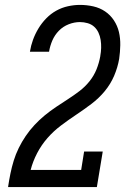

<svg xmlns="http://www.w3.org/2000/svg" viewBox="-20 -763 540 783"><path d="M13 0V-1Q17 -28 22.5 -55Q28 -82 36 -108Q44 -134 56.5 -159.5Q69 -185 85 -208.5Q101 -232 120.5 -253Q140 -274 162.5 -292.5Q185 -311 209 -327Q233 -343 257 -358.5Q281 -374 304 -391.5Q327 -409 345 -431.5Q363 -454 373.5 -480Q384 -506 389 -534Q389 -534 389 -534.5Q389 -535 389 -535Q392 -551 392.5 -567.5Q393 -584 390.5 -600Q388 -616 381.5 -630Q375 -644 364 -654Q353 -664 337.5 -668.5Q322 -673 306 -673Q283 -673 260 -664Q237 -655 220 -637.5Q203 -620 193.5 -598Q184 -576 180 -552H102Q106 -577 114.5 -600.5Q123 -624 136.5 -646.5Q150 -669 168.5 -688Q187 -707 209.5 -719.5Q232 -732 257 -737.5Q282 -743 306 -743Q334 -743 360.5 -737Q387 -731 408.5 -716.5Q430 -702 444.5 -680Q459 -658 465 -632.5Q471 -607 470.5 -579Q470 -551 466 -523Q460 -488 445.5 -454Q431 -420 407 -391Q383 -362 352.5 -339Q322 -316 290.5 -295Q259 -274 228.5 -251Q198 -228 173.5 -200Q149 -172 131.5 -138.5Q114 -105 105 -70H311L323 -145H399L375 0Z"/></svg>

Font: Iosevka Gothic
Style: Italic
Weight: 400
Italic angle: -9°
Monospace: yes
Designer: Belleve Invis
Foundry: Belleve Invis
Version: Version 15.5.1; ttfautohint (v1.8.4)